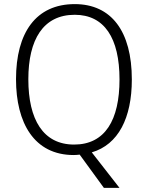

<svg xmlns="http://www.w3.org/2000/svg" viewBox="-20 -745 721 935"><path d="M622 -358C622 -593 522 -725 344 -725C155 -725 58 -586 58 -359C58 -147 146 10 339 10C349 10 359 9 368 8L486 170H562L427 -3C556 -41 622 -170 622 -358ZM118 -359C118 -552 190 -673 344 -673C488 -673 562 -560 562 -358C562 -161 492 -41 341 -41C190 -41 118 -163 118 -359Z"/></svg>

Font: Noto Sans Gujarati UI SemiCondensed Light
Style: Regular
Weight: 300
Width: 4
Designer: Jelle Bosma - Monotype Design Team, Universal Thirst
Foundry: Monotype Imaging Inc.
Version: Version 2.106